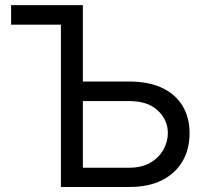

<svg xmlns="http://www.w3.org/2000/svg" viewBox="-20 -748 806 768"><path d="M24.4 -649.4V-727.5H239.3V-649.4ZM289.1 -421.9H496.1Q574.7 -421.9 628.4 -396.5Q682.1 -371.1 710.2 -324.5Q738.3 -277.8 738.3 -214.8Q738.3 -151.4 710.2 -103Q682.1 -54.7 628.4 -27.3Q574.7 0 496.1 0H223.6V-727.5H311.5V-77.1H496.1Q546.4 -77.1 580.8 -96.9Q615.2 -116.7 633.3 -148.7Q651.4 -180.7 651.4 -215.8Q651.4 -268.1 611.3 -305.9Q571.3 -343.8 496.1 -343.8H289.1Z"/></svg>

Font: Inter Tight
Style: Regular
Weight: 400
Designer: Rasmus Andersson
Foundry: rsms
Version: Version 3.002